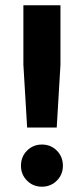

<svg xmlns="http://www.w3.org/2000/svg" viewBox="-20 -695 317 725"><path d="M82.5 -213.3 68.3 -450.8V-675H208.3V-450L194.2 -213.3ZM138.3 10Q105 10 82.1 -12.9Q59.2 -35.8 59.2 -69.2Q59.2 -103.3 82.1 -126.3Q105 -149.2 138.3 -149.2Q171.7 -149.2 194.6 -126.3Q217.5 -103.3 217.5 -69.2Q217.5 -35.8 194.6 -12.9Q171.7 10 138.3 10Z"/></svg>

Font: Funnel Display
Style: Bold
Weight: 700
Designer: NORD ID, Kristian Moeller
Foundry: Dicotype
Version: Version 1.000